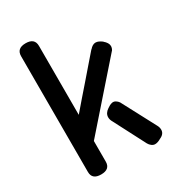

<svg xmlns="http://www.w3.org/2000/svg" viewBox="-194 -906 922 1023"><g transform="rotate(-30 266.5 -394.5)"><path d="M181 -167V-40Q181 7 126 7Q71 7 71 -40V-752Q71 -800 126 -800Q181 -800 181 -752V-328Q206 -358 236.5 -392.5Q267 -427 297.5 -462.5Q328 -498 358 -532.5Q388 -567 414 -597V-596Q432 -617 450 -617Q460 -617 469.5 -612.5Q479 -608 490 -600H489Q513 -580 513 -560Q513 -553 510 -544.5Q507 -536 500 -530ZM515 -67Q522 -54 522 -40Q522 -14 492 -1Q472 11 456 11Q445 11 435 3.5Q425 -4 419 -15L319 -208Q310 -223 310 -238Q310 -263 336 -280Q343 -285 350.5 -289Q358 -293 367 -295Q378 -297 388 -291Q398 -285 405 -275Z"/></g></svg>

Font: Gugi
Style: Regular
Weight: 400
Designer: HBKIM, TJKIM
Foundry: TAE System & Typefaces Co.
Version: Version 3.00